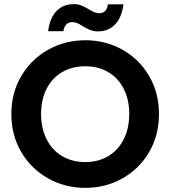

<svg xmlns="http://www.w3.org/2000/svg" viewBox="-20 -903 825 930"><path d="M393 7Q295 7 213 -39Q131 -85 83 -166.5Q35 -248 35 -351Q35 -453 83 -534.5Q131 -616 213 -662Q295 -708 393 -708Q492 -708 573.5 -662Q655 -616 702.5 -534.5Q750 -453 750 -351Q750 -248 702.5 -166.5Q655 -85 573 -39Q491 7 393 7ZM393 -118Q456 -118 504 -146.5Q552 -175 579 -228Q606 -281 606 -351Q606 -421 579 -473.5Q552 -526 504 -554Q456 -582 393 -582Q330 -582 281.5 -554Q233 -526 206 -473.5Q179 -421 179 -351Q179 -281 206 -228Q233 -175 281.5 -146.5Q330 -118 393 -118ZM213 -752Q222 -818 254.5 -850.5Q287 -883 337 -883Q358 -883 374 -876.5Q390 -870 410 -858Q440 -839 460 -839Q497 -839 503 -882H578Q569 -816 536.5 -783.5Q504 -751 454 -751Q433 -751 417 -757.5Q401 -764 381 -776Q352 -796 331 -796Q294 -796 287 -752Z"/></svg>

Font: MSTAGE SemiBold
Style: Regular
Weight: 600
Designer: Ninad Kale (Devanagari), Jonny Pinhorn (Latin)
Foundry: Indian Type Foundry
Version: 4.004